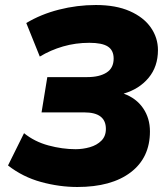

<svg xmlns="http://www.w3.org/2000/svg" viewBox="-20 -736 668 767"><path d="M289 11Q217 11 144 -9Q71 -29 12 -75L76 -204Q118 -170 173.5 -155Q229 -140 282 -140Q311 -140 339 -148Q367 -156 385 -174Q403 -192 403 -221Q403 -287 317 -287H146L169 -428H329Q377 -428 405.5 -446Q434 -464 434 -502Q434 -535 411 -550Q388 -565 337 -565Q282 -565 232 -550.5Q182 -536 139 -510L85 -644Q143 -679 215.5 -697.5Q288 -716 363 -716Q443 -716 498.5 -691.5Q554 -667 582.5 -626Q611 -585 611 -536Q611 -470 573.5 -425Q536 -380 474 -362Q524 -344 551.5 -304Q579 -264 579 -211Q579 -106 502 -47.5Q425 11 289 11Z"/></svg>

Font: Nunito Sans Black
Style: Italic
Weight: 900
Italic angle: -9°
Designer: Vernon Adams
Foundry: Vernon Adams
Version: Version 3.006; ttfautohint (v1.8.3)